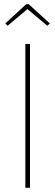

<svg xmlns="http://www.w3.org/2000/svg" viewBox="-20 -889 262 909"><path d="M122 -681V0H100V-681ZM16 -767 5 -778 104 -869H116L216 -778L204 -767L110 -846Z"/></svg>

Font: Fira Sans Extra Condensed Thin
Style: Regular
Weight: 250
Width: 1
Designer: Carrois Corporate & Edenspiekermann AG
Foundry: Carrois Corporate GbR & Edenspiekermann AG
Version: Version 4.203